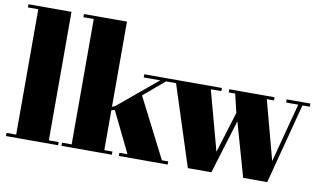

<svg xmlns="http://www.w3.org/2000/svg" viewBox="-76 -913 1831 1077"><g transform="rotate(10 840.0 -375.0)"><path d="M6 -750H251V-18H307V0H10V-18H65V-732H6Z M653 0V-18H699L586 -250L567 -245V-18H613V0H326V-18H381V-732H322V-750H567V-265L583 -271L808 -458H714V-476H911V-458H841L722 -357L895 -18H931V0Z M1198 -458V-476H1456V-458H1415L1505 -121L1594 -458H1525V-476H1660V-458H1618L1498 0H1361L1274 -307L1180 0H1046L898 -458H853V-476H1156V-458H1096L1188 -118L1260 -352L1235 -458Z"/></g></svg>

Font: SVN-Abril Fatface
Style: Regular
Weight: 400
Designer: Veronika Burian, Jos? Scaglione
Foundry: TypeTogether
Version: Version 1.001